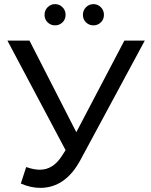

<svg xmlns="http://www.w3.org/2000/svg" viewBox="-20 -897 731 931"><path d="M283 -788.5Q268 -774 247 -774Q226 -774 211 -788.5Q196 -803 196 -825Q196 -847 211 -862Q226 -877 247 -877Q268 -877 283 -862Q298 -847 298 -825Q298 -803 283 -788.5ZM469 -788.5Q454 -774 433 -774Q412 -774 397 -788.5Q382 -803 382 -825Q382 -847 397 -862Q412 -877 433 -877Q454 -877 469 -862Q484 -847 484 -825Q484 -803 469 -788.5ZM583 -700H682L371 -123Q298 14 175 14Q129 14 81 -7L107 -87Q144 -74 173 -74Q239 -74 282 -144L298 -169L16 -700H123L350 -256Z"/></svg>

Font: Montserrat
Style: Regular
Weight: 500
Designer: Julieta Ulanovsky
Foundry: Julieta Ulanovsky
Version: Version 7.200;PS 007.200;hotconv 1.0.88;makeotf.lib2.5.64775